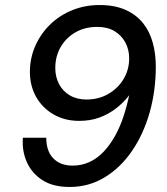

<svg xmlns="http://www.w3.org/2000/svg" viewBox="-20 -732 664 764"><path d="M257 12Q191 12 149 -15Q107 -42 87 -86.5Q67 -131 71 -184H164Q164 -131 192 -102Q220 -73 269 -73Q306 -73 337.5 -88Q369 -103 394 -130Q419 -157 438.5 -192.5Q458 -228 471.5 -269Q485 -310 494 -353Q472 -324 441.5 -300.5Q411 -277 375 -264Q339 -251 295 -251Q238 -251 193.5 -276.5Q149 -302 124 -346Q99 -390 99 -446Q99 -501 120.5 -549.5Q142 -598 179.5 -634.5Q217 -671 267.5 -691.5Q318 -712 376 -712Q437 -712 480 -692.5Q523 -673 549.5 -639.5Q576 -606 588 -561.5Q600 -517 600 -468Q600 -371 575.5 -284.5Q551 -198 505 -131Q459 -64 396 -26Q333 12 257 12ZM324 -336Q373 -336 411.5 -358.5Q450 -381 472 -418Q494 -455 494 -500Q494 -535 478.5 -563.5Q463 -592 435 -608.5Q407 -625 367 -625Q318 -625 280.5 -603.5Q243 -582 221.5 -545Q200 -508 200 -461Q200 -426 215 -397.5Q230 -369 258 -352.5Q286 -336 324 -336Z"/></svg>

Font: DM Sans 24pt Medium
Style: Italic
Weight: 500
Italic angle: -10°
Designer: Colophon Foundry, Jonny Pinhorn
Foundry: Colophon Foundry
Version: Version 4.004;gftools[0.9.30]